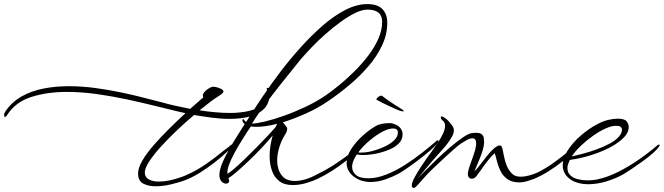

<svg xmlns="http://www.w3.org/2000/svg" viewBox="-538 -889 3250 940"><path d="M223 23Q189 23 163.5 10Q138 -3 138 -40Q138 -67 159 -103Q180 -139 215 -179Q250 -219 290.5 -259Q331 -299 370 -335Q358 -337 347 -340Q336 -343 326 -345Q280 -356 217.5 -371.5Q155 -387 83 -402.5Q11 -418 -64.5 -428.5Q-140 -439 -212 -439Q-306 -439 -384 -414.5Q-462 -390 -503 -326Q-508 -317 -514 -317Q-518 -317 -518 -325Q-518 -334 -512 -343Q-480 -390 -432 -417Q-384 -444 -325 -455.5Q-266 -467 -202 -467Q-137 -467 -70.5 -458Q-4 -449 57.5 -436Q119 -423 170.5 -409.5Q222 -396 258 -387Q282 -380 317.5 -372Q353 -364 393 -356L458 -413Q455 -416 455 -421Q455 -431 467 -443Q479 -455 498 -463Q505 -466 518.5 -463Q532 -460 544 -454Q556 -448 556 -441Q556 -435 542.5 -425.5Q529 -416 524 -413Q512 -406 490 -389Q468 -372 439 -349Q476 -343 514.5 -339.5Q553 -336 588 -336Q641 -336 684 -346.5Q727 -357 750.5 -382.5Q774 -408 768 -453V-454Q768 -459 773 -459Q778 -459 780 -454Q781 -448 781.5 -442Q782 -436 782 -431Q782 -384 755 -356.5Q728 -329 684 -318Q640 -307 587 -307Q544 -307 498.5 -313Q453 -319 412 -326Q372 -292 330 -252.5Q288 -213 252 -173.5Q216 -134 193.5 -100Q171 -66 171 -44Q171 -22 190 -11Q209 0 240 0Q289 0 352 -23Q359 -25 365.5 -28Q372 -31 379 -34Q426 -55 471.5 -86.5Q517 -118 554 -149Q565 -158 574 -164Q583 -170 593 -180Q595 -181 597 -181Q600 -181 600 -178Q600 -175 597 -170Q591 -162 568 -140.5Q545 -119 511 -92.5Q477 -66 437.5 -41.5Q398 -17 358 -3Q338 4 299.5 13.5Q261 23 223 23Z M895 17Q854 17 829 -2.5Q804 -22 793 -54.5Q782 -87 782 -125Q782 -150 786 -175.5Q790 -201 797 -226Q775 -199 745 -167Q715 -135 682.5 -104Q650 -73 623 -49.5Q596 -26 580 -17Q584 -10 584 -4Q584 10 568 10Q561 10 553 5Q545 0 540 -11Q536 -19 536 -31Q536 -61 556 -104Q576 -147 605 -194Q634 -241 660 -282Q653 -287 651 -292Q649 -297 649 -299Q648 -302 650 -304.5Q652 -307 656 -304Q659 -297 667 -292Q673 -301 695.5 -336.5Q718 -372 753.5 -424.5Q789 -477 834.5 -537Q880 -597 932.5 -655.5Q985 -714 1040.5 -762.5Q1096 -811 1152 -840Q1208 -869 1261 -869Q1311 -869 1334.5 -844Q1358 -819 1358 -778Q1358 -721 1333 -667.5Q1308 -614 1266.5 -565.5Q1225 -517 1174 -474Q1123 -431 1070 -395Q1019 -360 960 -333.5Q901 -307 846 -290Q851 -286 855.5 -280Q860 -274 866 -266Q868 -262 868 -259Q868 -253 866 -246.5Q864 -240 862 -237Q841 -205 830 -170Q819 -135 819 -103Q819 -61 840 -32Q861 -3 906 -3Q929 -3 957 -11Q985 -19 1019 -38Q1063 -59 1108 -89Q1153 -119 1190 -149Q1201 -158 1210.5 -164Q1220 -170 1230 -180Q1232 -181 1235 -181Q1238 -181 1238 -178Q1238 -175 1234 -170Q1228 -163 1207 -144Q1186 -125 1155.5 -101Q1125 -77 1089.5 -54Q1054 -31 1018 -14Q998 -4 963.5 6.5Q929 17 895 17ZM696 -284Q717 -284 759 -294Q801 -304 853 -322.5Q905 -341 959 -366.5Q1013 -392 1058 -423Q1087 -443 1123 -472.5Q1159 -502 1196 -538.5Q1233 -575 1264 -615.5Q1295 -656 1314 -698.5Q1333 -741 1333 -782Q1333 -842 1261 -842Q1235 -842 1201 -825.5Q1167 -809 1130 -782Q1093 -755 1056 -722.5Q1019 -690 987.5 -657Q956 -624 933 -597Q888 -542 840.5 -482Q793 -422 754.5 -370Q716 -318 696 -284ZM576 -38Q585 -43 607.5 -62Q630 -81 659 -109Q688 -137 717.5 -167Q747 -197 772 -223.5Q797 -250 811 -266Q813 -271 815 -275.5Q817 -280 819 -283Q761 -268 718 -268Q711 -268 704 -268.5Q697 -269 691 -270H690Q669 -239 647.5 -204.5Q626 -170 608.5 -137.5Q591 -105 582 -79Q573 -53 576 -38Z M1276 2Q1254 2 1232.5 -4.5Q1211 -11 1192 -26Q1159 -53 1159 -91Q1159 -125 1181.5 -159.5Q1204 -194 1237 -224Q1270 -254 1302 -272Q1313 -279 1330.5 -282.5Q1348 -286 1364 -286Q1370 -286 1375.5 -286Q1381 -286 1385 -284Q1410 -277 1421.5 -263Q1433 -249 1433 -232Q1433 -207 1417 -189.5Q1401 -172 1376.5 -160.5Q1352 -149 1325.5 -142Q1299 -135 1276.5 -132.5Q1254 -130 1243 -130Q1220 -130 1209 -133Q1191 -106 1187 -84Q1186 -81 1186 -77.5Q1186 -74 1186 -71Q1186 -49 1204.5 -32.5Q1223 -16 1268 -16Q1309 -17 1354.5 -35Q1400 -53 1444.5 -81.5Q1489 -110 1529 -141.5Q1569 -173 1600 -200Q1602 -202 1605 -202Q1608 -202 1608.5 -199Q1609 -196 1606 -191Q1595 -175 1568 -152Q1541 -129 1509.5 -105Q1478 -81 1451.5 -63Q1425 -45 1414 -39Q1384 -23 1348 -10.5Q1312 2 1276 2ZM1231 -142Q1239 -142 1249 -143Q1259 -144 1270 -146Q1285 -149 1308 -156.5Q1331 -164 1354.5 -176Q1378 -188 1394 -204.5Q1410 -221 1410 -241Q1410 -260 1386 -260Q1367 -260 1340 -247Q1309 -232 1274.5 -203.5Q1240 -175 1216 -143Q1219 -142 1223 -142Q1227 -142 1231 -142ZM1438.8 -345.5Q1438.8 -342.1 1427.7 -344.7Q1416.7 -347.2 1409.9 -350.6Q1394.6 -357.4 1374.6 -366.4Q1354.6 -375.3 1335.9 -384.6Q1317.2 -394 1305.3 -400.8Q1302.8 -405 1313 -413.5Q1323.2 -422 1331.7 -420.3Q1347.8 -407.6 1372.1 -391Q1396.3 -374.4 1421.8 -359.1Q1438.8 -348.9 1438.8 -345.5Z M1489 31Q1478 31 1478 19Q1478 5 1492 -21Q1506 -47 1524 -74Q1542 -101 1554 -118Q1562 -129 1576 -148Q1590 -167 1605 -189.5Q1620 -212 1630.5 -234Q1641 -256 1641 -273Q1641 -290 1630 -298Q1620 -306 1620 -315Q1620 -319 1624 -319Q1629 -319 1636 -314Q1643 -310 1651 -303Q1659 -296 1666 -287Q1672 -280 1678 -271Q1684 -262 1684 -250Q1684 -235 1673 -217Q1655 -186 1631 -160Q1607 -134 1582 -105Q1555 -74 1533.5 -47.5Q1512 -21 1507 -14Q1518 -27 1543.5 -53Q1569 -79 1601.5 -110Q1634 -141 1667.5 -169.5Q1701 -198 1730 -217.5Q1759 -237 1776 -238Q1806 -241 1817.5 -233.5Q1829 -226 1830.5 -214Q1832 -202 1832 -190Q1832 -177 1826 -156.5Q1820 -136 1811.5 -114.5Q1803 -93 1795.5 -76Q1788 -59 1785 -51Q1794 -58 1810 -79Q1826 -100 1844.5 -123.5Q1863 -147 1878 -160Q1889 -170 1896.5 -173.5Q1904 -177 1908 -177Q1916 -177 1919 -169.5Q1922 -162 1923 -155Q1926 -143 1930 -121.5Q1934 -100 1943.5 -76.5Q1953 -53 1972 -36Q1980 -29 1990 -26.5Q2000 -24 2012 -24Q2032 -24 2055 -30.5Q2078 -37 2095 -45Q2137 -66 2176.5 -95Q2216 -124 2258 -158L2321 -210Q2329 -216 2331 -216Q2336 -216 2320.5 -193.5Q2305 -171 2271 -142Q2247 -123 2215 -98Q2183 -73 2147.5 -50.5Q2112 -28 2076 -13Q2057 -6 2039.5 -1Q2022 4 2005 4Q1968 4 1945.5 -12.5Q1923 -29 1911.5 -53.5Q1900 -78 1894.5 -101.5Q1889 -125 1884 -139Q1867 -124 1849.5 -101.5Q1832 -79 1817.5 -58Q1803 -37 1795 -27Q1785 -14 1772 -14Q1762 -14 1756.5 -22Q1751 -30 1753 -45Q1755 -58 1763.5 -82Q1772 -106 1781 -131.5Q1790 -157 1792 -174Q1793 -178 1793 -181.5Q1793 -185 1793 -187Q1793 -201 1788 -206.5Q1783 -212 1775 -212Q1763 -212 1747.5 -203.5Q1732 -195 1720 -187Q1709 -180 1684.5 -158.5Q1660 -137 1632 -111Q1604 -85 1579 -61Q1558 -41 1539 -19.5Q1520 2 1507 16.5Q1494 31 1489 31Z M2341 13Q2318 13 2297.5 8Q2277 3 2260 -7Q2238 -21 2227.5 -39.5Q2217 -58 2217 -79Q2217 -114 2241 -152Q2265 -190 2304.5 -224.5Q2344 -259 2388 -282Q2414 -296 2440 -302Q2466 -308 2486 -308Q2519 -308 2529.5 -295.5Q2540 -283 2540 -267Q2540 -248 2528.5 -231Q2517 -214 2495 -197Q2456 -166 2389.5 -141Q2323 -116 2252 -106Q2247 -96 2243.5 -86Q2240 -76 2240 -66Q2240 -44 2254.5 -30.5Q2269 -17 2291.5 -11.5Q2314 -6 2338 -6Q2350 -6 2362 -7Q2374 -8 2384 -10Q2436 -21 2489.5 -48Q2543 -75 2593 -110Q2643 -145 2683 -180Q2685 -181 2688 -181Q2692 -181 2692 -179Q2692 -176 2688 -171Q2681 -159 2659.5 -140Q2638 -121 2610.5 -101Q2583 -81 2557 -63.5Q2531 -46 2514 -36Q2477 -15 2431 -1Q2385 13 2341 13ZM2261 -123Q2284 -128 2316 -136.5Q2348 -145 2382.5 -157.5Q2417 -170 2446 -185.5Q2475 -201 2491 -219Q2507 -236 2507 -254Q2507 -262 2501 -267.5Q2495 -273 2477 -273Q2456 -273 2427 -260Q2398 -247 2366.5 -225Q2335 -203 2307 -176.5Q2279 -150 2261 -123Z"/></svg>

Font: WindSong
Style: Regular
Weight: 400
Designer: Robert E. Leuschke
Foundry: Robert E. Leuschke
Version: Version 1.010; ttfautohint (v1.8.3)